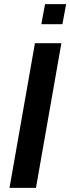

<svg xmlns="http://www.w3.org/2000/svg" viewBox="-20 -909 340 929"><path d="M26 0 149 -700H277L154 0ZM180 -792 198 -889H300L282 -792Z"/></svg>

Font: Cabin VF Beta
Style: Italic
Weight: 400
Italic angle: -7°
Designer: Pablo Impallari
Foundry: Pablo Impallari. http://www.impallari.com Igino Marini. http://www.ikern.com
Version: Version 2.300